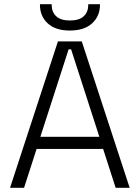

<svg xmlns="http://www.w3.org/2000/svg" viewBox="-20 -898 668 918"><path d="M308 -662 173 -244H455L320 -662ZM95 0H28L257 -700H371L600 0H533L473 -186H155ZM314 -752Q245 -752 208 -786.5Q171 -821 171 -875V-878H227V-875Q227 -841 248.5 -820.5Q270 -800 314 -800Q359 -800 380.5 -820.5Q402 -841 402 -875V-878H458V-875Q458 -821 420.5 -786.5Q383 -752 314 -752Z"/></svg>

Font: Space Grotesk Light
Style: Regular
Weight: 300
Designer: Florian Karsten
Foundry: Florian Karsten
Version: Version 2.000